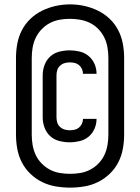

<svg xmlns="http://www.w3.org/2000/svg" viewBox="-20 -780 640 877"><path d="M298 -130Q275 -130 251 -136Q227 -142 209.5 -158Q192 -174 183.5 -197Q175 -220 175 -244V-436Q175 -460 183.5 -483Q192 -506 209.5 -522Q227 -538 251 -544Q275 -550 298 -550Q321 -550 344 -544.5Q367 -539 384.5 -524.5Q402 -510 411.5 -488.5Q421 -467 421 -444Q421 -444 421 -443.5Q421 -443 421 -443H359Q359 -443 359 -443Q359 -443 359 -444Q359 -455 354 -465.5Q349 -476 340.5 -483Q332 -490 321 -492.5Q310 -495 298 -495Q286 -495 274.5 -491.5Q263 -488 254 -479.5Q245 -471 241.5 -459.5Q238 -448 238 -436V-244Q238 -232 241.5 -220.5Q245 -209 254 -200.5Q263 -192 274.5 -188.5Q286 -185 298 -185Q310 -185 321 -187.5Q332 -190 340.5 -197Q349 -204 354 -214.5Q359 -225 359 -236Q359 -237 359 -237Q359 -237 359 -237H421Q421 -237 421 -236.5Q421 -236 421 -236Q421 -213 411.5 -191.5Q402 -170 384.5 -155.5Q367 -141 344 -135.5Q321 -130 298 -130ZM300 77Q267 77 234.5 71.5Q202 66 172.5 51.5Q143 37 119 14Q95 -9 80 -38Q65 -67 59 -99.5Q53 -132 53 -165V-515Q53 -548 59 -580.5Q65 -613 80 -642Q95 -671 119 -694Q143 -717 173 -731.5Q203 -746 235 -753Q267 -760 300 -760Q333 -760 365 -753Q397 -746 427 -731.5Q457 -717 481 -694Q505 -671 520 -642Q535 -613 541 -580.5Q547 -548 547 -515V-165Q547 -132 541 -99.5Q535 -67 520 -38Q505 -9 481 14Q457 37 427.5 51.5Q398 66 365.5 71.5Q333 77 300 77ZM300 14Q324 14 347.5 10Q371 6 392 -5Q413 -16 430 -33.5Q447 -51 457 -72.5Q467 -94 471 -117.5Q475 -141 475 -165V-515Q475 -539 471 -563Q467 -587 456.5 -608.5Q446 -630 429 -647.5Q412 -665 390.5 -675.5Q369 -686 345.5 -690Q322 -694 298 -694Q274 -694 250.5 -689.5Q227 -685 206.5 -674Q186 -663 169.5 -645.5Q153 -628 143 -607Q133 -586 129 -562.5Q125 -539 125 -515V-165Q125 -141 129 -117.5Q133 -94 143 -72.5Q153 -51 170 -33.5Q187 -16 208 -5Q229 6 252.5 10Q276 14 300 14Z"/></svg>

Font: Iosevka Curly Medium Extended
Style: Regular
Weight: 500
Width: 7
Monospace: yes
Designer: Belleve Invis
Foundry: Belleve Invis
Version: Version 11.1.0; ttfautohint (v1.8.3)